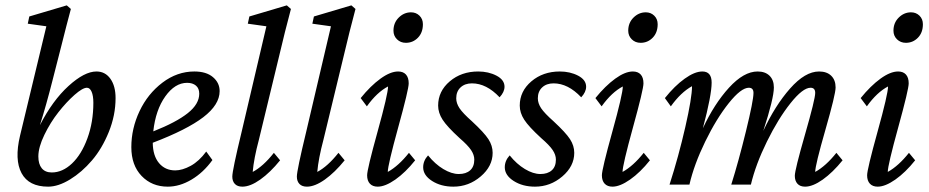

<svg xmlns="http://www.w3.org/2000/svg" viewBox="-20 -698 3513 726"><path d="M55.7 -184.6 155.3 -598.6 85 -608.4 90.8 -635.7 232.4 -677.7 248 -664.1Q232.4 -606.4 211.9 -524.4L178.7 -394.5Q154.3 -298.3 130.9 -224.6Q178.7 -317.9 239 -372.8Q299.3 -427.7 344.7 -427.7Q377.9 -427.7 397.5 -400.1Q417 -372.6 417 -327.1Q417 -262.2 391.4 -199Q365.7 -135.7 327.6 -91.3Q289.6 -46.9 244.9 -19.5Q200.2 7.8 162.1 7.8Q88.9 7.8 61.5 -43.2Q34.2 -94.2 55.7 -184.6ZM125 -106.4Q125 -77.6 137.9 -61.8Q150.9 -45.9 175.8 -45.9Q216.3 -45.9 252.2 -79.8Q288.1 -113.8 310.5 -175Q333 -236.3 333 -309.6Q333 -335.9 326.4 -351.1Q319.8 -366.2 308.6 -366.2Q292.5 -366.2 261.7 -339.1Q231 -312 200.7 -273.4Q170.4 -234.9 147.7 -188Q125 -141.1 125 -106.4Z M614.3 7.8Q554.2 7.8 515.4 -32.7Q476.6 -73.2 476.6 -141.6Q476.6 -211.9 507.6 -277.6Q538.6 -343.3 594.2 -385.5Q649.9 -427.7 714.8 -427.7Q760.3 -427.7 785.4 -406.2Q810.5 -384.8 810.5 -353.5Q810.5 -302.2 748.8 -254.9Q687 -207.5 557.6 -158.2Q558.1 -108.9 581.3 -81.3Q604.5 -53.7 642.6 -53.7Q669.4 -53.7 701.2 -71Q732.9 -88.4 759.8 -125L783.2 -92.8Q749 -45.4 704.1 -18.8Q659.2 7.8 614.3 7.8ZM687.5 -384.8Q641.6 -384.8 605 -333.5Q568.4 -282.2 559.6 -201.2Q647 -235.8 690.2 -270.3Q733.4 -304.7 733.4 -343.8Q733.4 -363.8 720.9 -374.3Q708.5 -384.8 687.5 -384.8Z M896.5 7.8Q877.9 7.8 868.2 -2.4Q858.4 -12.7 858.4 -30.3Q858.4 -53.7 893.6 -199.2L987.3 -598.6L917 -608.4L922.9 -635.7L1064.5 -677.7L1080.1 -664.1Q1058.1 -582.5 1033.2 -476.6L959 -169.9Q939.9 -98.6 935.5 -47.9Q975.1 -68.8 1015.6 -120.1L1039.1 -91.8Q1002 -45.9 964.1 -19Q926.3 7.8 896.5 7.8Z M1140.6 7.8Q1122.1 7.8 1112.3 -2.4Q1102.5 -12.7 1102.5 -30.3Q1102.5 -53.7 1137.7 -199.2L1231.4 -598.6L1161.1 -608.4L1167 -635.7L1308.6 -677.7L1324.2 -664.1Q1302.2 -582.5 1277.3 -476.6L1203.1 -169.9Q1184.1 -98.6 1179.7 -47.9Q1219.2 -68.8 1259.8 -120.1L1283.2 -91.8Q1246.1 -45.9 1208.3 -19Q1170.4 7.8 1140.6 7.8Z M1514.6 -536.1Q1494.6 -536.1 1481.2 -549.3Q1467.8 -562.5 1467.8 -582Q1467.8 -611.8 1487.8 -631.6Q1507.8 -651.4 1534.2 -651.4Q1553.2 -651.4 1566.2 -638.7Q1579.1 -626 1579.1 -606.4Q1579.1 -574.7 1560.3 -555.4Q1541.5 -536.1 1514.6 -536.1ZM1408.2 7.8Q1389.2 7.8 1378.7 -3.4Q1368.2 -14.6 1368.2 -35.2Q1368.2 -57.6 1407.7 -200.2Q1447.3 -342.8 1447.3 -371.1Q1405.3 -349.1 1367.2 -295.9L1343.8 -327.1Q1381.3 -373.5 1418.7 -400.6Q1456.1 -427.7 1485.4 -427.7Q1504.4 -427.7 1514.9 -416.3Q1525.4 -404.8 1525.4 -382.8Q1525.4 -359.9 1485.8 -216.6Q1446.3 -73.2 1446.3 -47.9Q1486.8 -70.3 1526.4 -120.1L1549.8 -91.8Q1513.2 -45.9 1474.9 -19Q1436.5 7.8 1408.2 7.8Z M1694.3 7.8Q1647.5 7.8 1613.8 -13.7Q1580.1 -35.2 1580.1 -65.4Q1580.1 -90.3 1598.6 -110.4Q1625 -77.6 1656.2 -58.8Q1687.5 -40 1714.8 -40Q1742.2 -40 1757.8 -54Q1773.4 -67.9 1773.4 -94.7Q1773.4 -112.3 1761.2 -130.6Q1749 -148.9 1717.8 -175.8Q1670.4 -219.2 1653.6 -245.4Q1636.7 -271.5 1636.7 -298.8Q1636.7 -353 1680.7 -390.4Q1724.6 -427.7 1788.1 -427.7Q1827.1 -427.7 1857.4 -411.9Q1887.7 -396 1887.7 -370.1Q1887.7 -350.1 1869.1 -330.1Q1819.3 -382.8 1764.6 -382.8Q1737.8 -382.8 1721.4 -367.4Q1705.1 -352.1 1705.1 -326.2Q1705.1 -307.6 1717.5 -288.8Q1730 -270 1764.6 -239.3Q1811 -196.3 1826.9 -171.6Q1842.8 -147 1842.8 -120.1Q1842.8 -69.3 1797.6 -30.8Q1752.4 7.8 1694.3 7.8Z M2002.9 7.8Q1956.1 7.8 1922.4 -13.7Q1888.7 -35.2 1888.7 -65.4Q1888.7 -90.3 1907.2 -110.4Q1933.6 -77.6 1964.8 -58.8Q1996.1 -40 2023.4 -40Q2050.8 -40 2066.4 -54Q2082 -67.9 2082 -94.7Q2082 -112.3 2069.8 -130.6Q2057.6 -148.9 2026.4 -175.8Q1979 -219.2 1962.2 -245.4Q1945.3 -271.5 1945.3 -298.8Q1945.3 -353 1989.3 -390.4Q2033.2 -427.7 2096.7 -427.7Q2135.7 -427.7 2166 -411.9Q2196.3 -396 2196.3 -370.1Q2196.3 -350.1 2177.7 -330.1Q2127.9 -382.8 2073.2 -382.8Q2046.4 -382.8 2030 -367.4Q2013.7 -352.1 2013.7 -326.2Q2013.7 -307.6 2026.1 -288.8Q2038.6 -270 2073.2 -239.3Q2119.6 -196.3 2135.5 -171.6Q2151.4 -147 2151.4 -120.1Q2151.4 -69.3 2106.2 -30.8Q2061 7.8 2002.9 7.8Z M2402.3 -536.1Q2382.3 -536.1 2368.9 -549.3Q2355.5 -562.5 2355.5 -582Q2355.5 -611.8 2375.5 -631.6Q2395.5 -651.4 2421.9 -651.4Q2440.9 -651.4 2453.9 -638.7Q2466.8 -626 2466.8 -606.4Q2466.8 -574.7 2448 -555.4Q2429.2 -536.1 2402.3 -536.1ZM2295.9 7.8Q2276.9 7.8 2266.4 -3.4Q2255.9 -14.6 2255.9 -35.2Q2255.9 -57.6 2295.4 -200.2Q2335 -342.8 2335 -371.1Q2293 -349.1 2254.9 -295.9L2231.4 -327.1Q2269 -373.5 2306.4 -400.6Q2343.8 -427.7 2373 -427.7Q2392.1 -427.7 2402.6 -416.3Q2413.1 -404.8 2413.1 -382.8Q2413.1 -359.9 2373.5 -216.6Q2334 -73.2 2334 -47.9Q2374.5 -70.3 2414.1 -120.1L2437.5 -91.8Q2400.9 -45.9 2362.5 -19Q2324.2 7.8 2295.9 7.8Z M3024.4 7.8Q3005.4 7.8 2995.4 -3.2Q2985.4 -14.2 2985.4 -33.2Q2985.4 -55.2 3023.9 -189.2Q3062.5 -323.2 3062.5 -346.7Q3062.5 -366.2 3044.9 -366.2Q3015.6 -366.2 2969 -307.6Q2922.4 -249 2879.9 -162.6Q2837.4 -76.2 2819.3 0H2745.1Q2772.5 -86.9 2800.8 -202.4Q2829.1 -317.9 2829.1 -346.7Q2829.1 -366.2 2811.5 -366.2Q2782.2 -366.2 2735.6 -307.9Q2689 -249.5 2646.7 -162.8Q2604.5 -76.2 2586.9 0H2511.7Q2545.9 -106.4 2571.3 -217.5Q2596.7 -328.6 2596.7 -372.1Q2554.2 -348.6 2516.6 -295.9L2494.1 -327.1Q2531.2 -373.5 2569.1 -400.6Q2606.9 -427.7 2635.7 -427.7Q2670.9 -427.7 2670.9 -385.7Q2670.9 -337.9 2637.7 -212.9Q2680.7 -305.2 2736.6 -366.5Q2792.5 -427.7 2844.7 -427.7Q2873.5 -427.7 2889.9 -411.6Q2906.2 -395.5 2906.2 -367.2Q2906.2 -326.2 2866.2 -203.1Q2910.6 -298.8 2967.5 -363.3Q3024.4 -427.7 3077.1 -427.7Q3106.4 -427.7 3123 -411.6Q3139.6 -395.5 3139.6 -367.2Q3139.6 -341.3 3101.1 -207.3Q3062.5 -73.2 3062.5 -47.9Q3103 -70.3 3142.6 -120.1L3166 -91.8Q3128.9 -45.9 3091.1 -19Q3053.2 7.8 3024.4 7.8Z M3405.3 -536.1Q3385.3 -536.1 3371.8 -549.3Q3358.4 -562.5 3358.4 -582Q3358.4 -611.8 3378.4 -631.6Q3398.4 -651.4 3424.8 -651.4Q3443.8 -651.4 3456.8 -638.7Q3469.7 -626 3469.7 -606.4Q3469.7 -574.7 3450.9 -555.4Q3432.1 -536.1 3405.3 -536.1ZM3298.8 7.8Q3279.8 7.8 3269.3 -3.4Q3258.8 -14.6 3258.8 -35.2Q3258.8 -57.6 3298.3 -200.2Q3337.9 -342.8 3337.9 -371.1Q3295.9 -349.1 3257.8 -295.9L3234.4 -327.1Q3272 -373.5 3309.3 -400.6Q3346.7 -427.7 3376 -427.7Q3395 -427.7 3405.5 -416.3Q3416 -404.8 3416 -382.8Q3416 -359.9 3376.5 -216.6Q3336.9 -73.2 3336.9 -47.9Q3377.4 -70.3 3417 -120.1L3440.4 -91.8Q3403.8 -45.9 3365.5 -19Q3327.1 7.8 3298.8 7.8Z"/></svg>

Font: Crimson Pro
Style: Italic
Weight: 400
Italic angle: -12°
Designer: Jacques Le Bailly
Foundry: Baron von Fonthausen
Version: Version 1.003